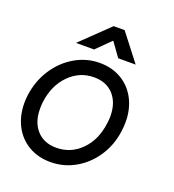

<svg xmlns="http://www.w3.org/2000/svg" viewBox="-131 -807 834 919"><g transform="rotate(20 286.5 -347.5)"><path d="M15 -214Q15 -235 18 -256Q28 -330 67 -389.5Q106 -449 164.5 -483Q223 -517 290 -517Q353 -517 401 -488.5Q449 -460 475.5 -409Q502 -358 502 -293Q502 -272 499 -249Q490 -175 451.5 -116Q413 -57 354.5 -23.5Q296 10 228 10Q165 10 116.5 -18.5Q68 -47 41.5 -98Q15 -149 15 -214ZM421 -257Q424 -277 424 -293Q424 -362 387.5 -402.5Q351 -443 288 -443Q214 -443 161 -389Q108 -335 97 -249Q95 -237 95 -213Q95 -145 131.5 -104.5Q168 -64 231 -64Q305 -64 357.5 -117Q410 -170 421 -257ZM291 -705H347L453 -568H364L313 -639L241 -568H149Z"/></g></svg>

Font: Bellota Text
Style: Bold Italic
Weight: 700
Italic angle: -7.5°
Designer: Kemie Guaida
Foundry: Kemie Guaida
Version: Version 4.001